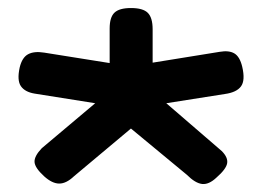

<svg xmlns="http://www.w3.org/2000/svg" viewBox="-20 -690 652 478"><path d="M306 -670Q336 -670 348 -658Q360 -646 360 -617V-534L527 -561Q550 -565 563.5 -557Q577 -549 583 -524Q591 -490 580 -475Q569 -460 540 -456L394 -433L532 -314Q548 -298 545.5 -283.5Q543 -269 519 -248Q500 -230 483 -232Q466 -234 445 -255L306 -370L164 -251Q145 -233 127.5 -233Q110 -233 90 -251Q67 -272 66 -286.5Q65 -301 84 -321L217 -433L66 -457Q42 -461 32 -475.5Q22 -490 29 -522Q35 -547 50 -555Q65 -563 90 -559L253 -533V-619Q253 -647 265 -658.5Q277 -670 306 -670Z"/></svg>

Font: Fredoka Expanded Medium
Style: Regular
Weight: 500
Width: 7
Designer: Ben Nathan
Foundry: Milena B. Brandão, Ben Nathan
Version: Version 2.001